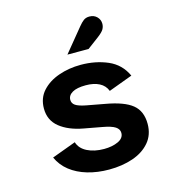

<svg xmlns="http://www.w3.org/2000/svg" viewBox="-109 -817 850 923"><g transform="rotate(-15 316.0 -355.5)"><path d="M321.7 12Q263.6 12 214.2 -2.6Q164.9 -17.1 129.4 -45Q93.9 -72.9 75.6 -113.6L195.1 -157.8Q205.1 -125.1 240.1 -107.5Q275.1 -89.9 323.4 -89.9Q364.5 -89.9 393.8 -103.5Q423.1 -117.1 423.1 -143.3Q423.1 -162.1 404.8 -174.2Q386.5 -186.3 340.9 -194.4L253.3 -210.6Q180.7 -223.8 137.2 -258.7Q93.7 -293.7 93.7 -352.2Q93.7 -404.2 125.3 -439Q156.8 -473.8 208 -491.8Q259.2 -509.9 318.7 -509.9Q391.8 -509.9 452.4 -483.9Q512.9 -457.9 540.7 -396.8L421.7 -352.6Q411.1 -380.6 383.8 -394.7Q356.5 -408.7 316.7 -408.7Q272.4 -408.7 249.7 -395.5Q227 -382.2 227 -359.9Q227 -342.3 242.2 -332.1Q257.5 -321.8 293.1 -314.9L384.6 -297.9Q475.9 -281.9 516.1 -249Q556.4 -216.2 556.4 -152.8Q556.4 -98.4 524.9 -61.5Q493.5 -24.6 440.4 -6.3Q387.3 12 321.7 12ZM270 -573.7 364.7 -689.2Q378 -705.6 389.7 -714.5Q401.5 -723.4 418.9 -723.4Q441.9 -723.4 456.3 -708.8Q470.7 -694.3 470.7 -673.9Q470.7 -660.1 463.9 -647.6Q457.1 -635.1 433.2 -616.9L375.4 -573.7Z"/></g></svg>

Font: Atkinson Hyperlegible Mono ExtraLight
Style: Regular
Weight: 200
Monospace: yes
Designer: Elliott Scott, Megan Eiswerth, Linus Boman, Theodore Petrosky, Letters from Sweden
Foundry: Applied Design Works, Letters from Sweden
Version: Version 2.001